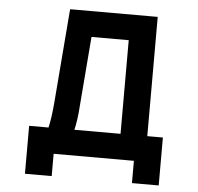

<svg xmlns="http://www.w3.org/2000/svg" viewBox="-53 -704 886 858"><g transform="rotate(5 390.0 -275.0)"><path d="M620 -650H227L193 -228C189 -182 184 -145 177 -115H90V100H210V0H570V100H690V-115H620ZM293 -115C300 -144 305 -179 308 -224L333 -535H500V-115Z"/></g></svg>

Font: Grotesk 03
Style: Bold
Weight: 500
Designer: Frank Adebiaye, contributions by Jérémy Landes, Ariel Martín Pérez
Foundry: Velvetyne Type Foundry
Version: Version 3.000;Glyphs 3.1.2 (3150)